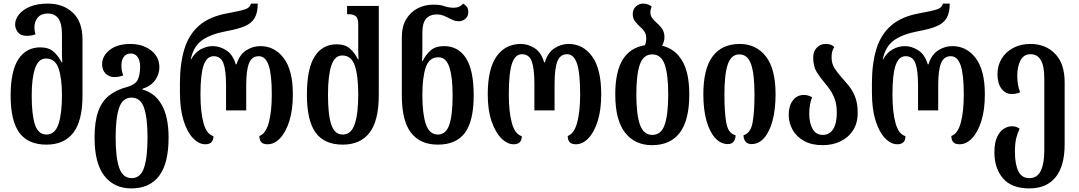

<svg xmlns="http://www.w3.org/2000/svg" viewBox="-20 -793 5990 1066"><path d="M238 10Q136 10 87.5 -56Q39 -122 39 -263Q39 -398 82 -464Q125 -530 204 -530Q250 -530 277 -506.5Q304 -483 322 -447H326Q324 -470 324 -497Q324 -524 324 -546V-603Q324 -664 303.5 -691Q283 -718 245 -718Q209 -718 190 -696Q171 -674 171 -640Q171 -622 177 -602Q153 -594 129 -594Q95 -594 79.5 -614Q64 -634 64 -657Q64 -686 85 -712.5Q106 -739 146.5 -756Q187 -773 246 -773Q330 -773 384 -723Q438 -673 438 -573V-263Q438 -122 387 -56Q336 10 238 10ZM238 -46Q285 -46 304.5 -103.5Q324 -161 324 -264Q324 -359 305 -413.5Q286 -468 235 -468Q193 -468 174.5 -413Q156 -358 156 -263Q156 -154 174.5 -100Q193 -46 238 -46Z M709 253Q614 253 559.5 183.5Q505 114 505 -29Q505 -117 525 -173.5Q545 -230 585 -262Q625 -294 685 -310Q734 -324 746 -353Q758 -382 758 -422Q758 -457 744 -476.5Q730 -496 706 -496Q680 -496 667 -477Q654 -458 654 -430Q654 -410 657.5 -396Q661 -382 664 -374Q653 -370 640 -367.5Q627 -365 614 -365Q587 -365 567 -384Q547 -403 547 -437Q547 -482 589 -515.5Q631 -549 705 -549Q749 -549 785.5 -533Q822 -517 843.5 -488Q865 -459 865 -420Q865 -381 841.5 -348Q818 -315 771 -300V-296Q841 -277 878.5 -210Q916 -143 916 -29Q916 114 863.5 183.5Q811 253 709 253ZM711 196Q760 196 779.5 139Q799 82 799 -29Q799 -139 779.5 -195Q760 -251 710 -251Q661 -251 641.5 -195Q622 -139 622 -29Q622 82 642 139Q662 196 711 196Z M1120 8Q1084 8 1051.5 -26Q1019 -60 999 -124Q979 -188 979 -280V-331Q979 -439 1003.5 -520Q1028 -601 1086 -651.5Q1144 -702 1247 -720Q1313 -732 1340.5 -741Q1368 -750 1373 -773H1411Q1411 -722 1393.5 -692.5Q1376 -663 1337.5 -647Q1299 -631 1237 -620Q1148 -603 1101 -569Q1054 -535 1039 -463H1041Q1062 -502 1095 -519.5Q1128 -537 1161 -537Q1200 -537 1236.5 -513.5Q1273 -490 1289 -436H1293Q1310 -490 1347 -513.5Q1384 -537 1425 -537Q1505 -537 1555.5 -470Q1606 -403 1606 -269Q1606 -183 1586.5 -121Q1567 -59 1535 -25.5Q1503 8 1466 8Q1441 8 1430.5 -4Q1420 -16 1420 -38Q1456 -51 1472.5 -112.5Q1489 -174 1489 -269Q1489 -380 1471.5 -430.5Q1454 -481 1417 -481Q1378 -481 1362.5 -441.5Q1347 -402 1347 -321V-180H1235V-321Q1235 -402 1220.5 -441.5Q1206 -481 1166 -481Q1128 -481 1110.5 -430.5Q1093 -380 1093 -269Q1093 -171 1110 -109.5Q1127 -48 1165 -37Q1165 8 1120 8Z M1883 10Q1781 10 1732.5 -56.5Q1684 -123 1684 -267Q1684 -412 1727 -479.5Q1770 -547 1849 -547Q1895 -547 1922 -524Q1949 -501 1967 -464H1971Q1969 -487 1969 -515.5Q1969 -544 1969 -572V-657Q1969 -693 1954.5 -703.5Q1940 -714 1917 -714H1907V-760H2083V-266Q2083 -123 2032 -56.5Q1981 10 1883 10ZM1883 -46Q1930 -46 1949.5 -104Q1969 -162 1969 -268Q1969 -372 1950 -428.5Q1931 -485 1880 -485Q1838 -485 1819.5 -428.5Q1801 -372 1801 -267Q1801 -155 1819.5 -100.5Q1838 -46 1883 -46Z M2411 10Q2313 10 2262 -56Q2211 -122 2211 -263V-586Q2211 -646 2235 -686Q2259 -726 2298.5 -746.5Q2338 -767 2385 -767Q2407 -767 2421.5 -765Q2436 -763 2449 -758Q2475 -750 2499 -750Q2533 -750 2551 -773Q2562 -767 2571 -756.5Q2580 -746 2580 -726Q2580 -702 2564 -688.5Q2548 -675 2527 -675Q2510 -675 2497 -680.5Q2484 -686 2471 -693Q2458 -700 2441.5 -706.5Q2425 -713 2407 -713Q2367 -713 2346 -689.5Q2325 -666 2325 -610V-554Q2325 -532 2325 -505Q2325 -478 2323 -455H2327Q2345 -491 2372 -514Q2399 -537 2445 -537Q2524 -537 2567 -470.5Q2610 -404 2610 -263Q2610 -122 2561.5 -56Q2513 10 2411 10ZM2411 -46Q2456 -46 2474.5 -100Q2493 -154 2493 -263Q2493 -364 2475 -419.5Q2457 -475 2414 -475Q2363 -475 2344 -419.5Q2325 -364 2325 -264Q2325 -161 2344.5 -103.5Q2364 -46 2411 -46Z M2832 8Q2796 8 2763 -25.5Q2730 -59 2709 -120.5Q2688 -182 2688 -269Q2688 -411 2737 -480Q2786 -549 2872 -549Q2912 -549 2948.5 -525.5Q2985 -502 3001 -447H3005Q3022 -502 3059 -525.5Q3096 -549 3137 -549Q3217 -549 3267.5 -480Q3318 -411 3318 -269Q3318 -183 3298.5 -121Q3279 -59 3247 -25.5Q3215 8 3178 8Q3153 8 3142.5 -4Q3132 -16 3132 -38Q3168 -51 3184.5 -112.5Q3201 -174 3201 -269Q3201 -388 3183.5 -440Q3166 -492 3129 -492Q3090 -492 3074.5 -452Q3059 -412 3059 -326V-180H2947V-326Q2947 -412 2932.5 -452Q2918 -492 2878 -492Q2840 -492 2822.5 -440Q2805 -388 2805 -269Q2805 -171 2822 -109.5Q2839 -48 2877 -37Q2877 8 2832 8Z M3656 -539Q3727 -523 3767 -456.5Q3807 -390 3807 -269Q3807 -126 3754.5 -56.5Q3702 13 3600 13Q3505 13 3450.5 -56.5Q3396 -126 3396 -269Q3396 -395 3437.5 -462Q3479 -529 3561 -542Q3568 -559 3568 -580Q3568 -601 3559 -616Q3550 -631 3536 -642Q3519 -658 3506 -674.5Q3493 -691 3493 -714Q3493 -741 3510.5 -757Q3528 -773 3550 -773Q3566 -773 3577.5 -768.5Q3589 -764 3598 -757Q3591 -740 3591 -724Q3591 -707 3600.5 -693.5Q3610 -680 3623 -669Q3640 -655 3654.5 -635.5Q3669 -616 3669 -587Q3669 -573 3665.5 -561.5Q3662 -550 3656 -539ZM3602 -44Q3651 -44 3670.5 -101Q3690 -158 3690 -269Q3690 -379 3670.5 -435Q3651 -491 3601 -491Q3552 -491 3532.5 -435Q3513 -379 3513 -269Q3513 -158 3533 -101Q3553 -44 3602 -44Z M4022 7Q3981 7 3950 -27.5Q3919 -62 3902 -124Q3885 -186 3885 -269Q3885 -411 3936.5 -480Q3988 -549 4087 -549Q4178 -549 4232 -480Q4286 -411 4286 -269Q4286 -186 4269.5 -124Q4253 -62 4223 -27.5Q4193 7 4152 7Q4131 7 4119.5 -7Q4108 -21 4108 -42Q4148 -54 4158.5 -113Q4169 -172 4169 -269Q4169 -382 4150 -436.5Q4131 -491 4085 -491Q4040 -491 4021 -436.5Q4002 -382 4002 -269Q4002 -169 4012.5 -110.5Q4023 -52 4064 -42Q4064 -20 4053 -6.5Q4042 7 4022 7Z M4548 13Q4486 13 4444 -10.5Q4402 -34 4380.5 -72.5Q4359 -111 4359 -156Q4359 -205 4382 -235.5Q4405 -266 4444 -266Q4466 -266 4489 -253Q4473 -215 4473 -162Q4473 -109 4492 -76.5Q4511 -44 4548 -44Q4586 -44 4606 -76.5Q4626 -109 4626 -167Q4626 -210 4615.5 -240Q4605 -270 4589.5 -292.5Q4574 -315 4557 -335Q4534 -362 4514.5 -393Q4495 -424 4495 -475Q4495 -506 4514 -527.5Q4533 -549 4564 -549Q4582 -549 4593 -544.5Q4604 -540 4612 -532Q4597 -510 4597 -476Q4597 -439 4613.5 -414Q4630 -389 4651 -365Q4672 -342 4693 -316Q4714 -290 4728 -254.5Q4742 -219 4742 -167Q4742 -109 4716 -69Q4690 -29 4646 -8Q4602 13 4548 13Z M4962 8Q4926 8 4893.5 -26Q4861 -60 4841 -124Q4821 -188 4821 -280V-331Q4821 -439 4845.5 -520Q4870 -601 4928 -651.5Q4986 -702 5089 -720Q5155 -732 5182.5 -741Q5210 -750 5215 -773H5253Q5253 -722 5235.5 -692.5Q5218 -663 5179.5 -647Q5141 -631 5079 -620Q4990 -603 4943 -569Q4896 -535 4881 -463H4883Q4904 -502 4937 -519.5Q4970 -537 5003 -537Q5042 -537 5078.5 -513.5Q5115 -490 5131 -436H5135Q5152 -490 5189 -513.5Q5226 -537 5267 -537Q5347 -537 5397.5 -470Q5448 -403 5448 -269Q5448 -183 5428.5 -121Q5409 -59 5377 -25.5Q5345 8 5308 8Q5283 8 5272.5 -4Q5262 -16 5262 -38Q5298 -51 5314.5 -112.5Q5331 -174 5331 -269Q5331 -380 5313.5 -430.5Q5296 -481 5259 -481Q5220 -481 5204.5 -441.5Q5189 -402 5189 -321V-180H5077V-321Q5077 -402 5062.5 -441.5Q5048 -481 5008 -481Q4970 -481 4952.5 -430.5Q4935 -380 4935 -269Q4935 -171 4952 -109.5Q4969 -48 5007 -37Q5007 8 4962 8Z M5695 253Q5597 253 5549 197.5Q5501 142 5501 53Q5501 -1 5516 -32.5Q5531 -64 5553 -78Q5575 -92 5598 -92Q5624 -92 5641 -78Q5631 -59 5623 -29Q5615 1 5615 51Q5615 117 5633.5 156.5Q5652 196 5695 196Q5739 196 5758.5 155.5Q5778 115 5778 44V-359Q5778 -492 5702 -492Q5663 -492 5645.5 -457Q5628 -422 5628 -375Q5628 -349 5631.5 -325.5Q5635 -302 5644 -281Q5632 -275 5620 -273Q5608 -271 5597 -271Q5563 -271 5540.5 -300.5Q5518 -330 5518 -382Q5518 -429 5541 -467Q5564 -505 5605.5 -527Q5647 -549 5701 -549Q5785 -549 5838 -494.5Q5891 -440 5891 -336V9Q5891 128 5841 190.5Q5791 253 5695 253Z"/></svg>

Font: Noto Serif Georgian ExtraCondensed SemiBold
Style: Regular
Weight: 600
Width: 2
Designer: Monotype Design Team, Akaki Razmadze
Foundry: Google LLC
Version: Version 2.003; ttfautohint (v1.8.4.7-5d5b)